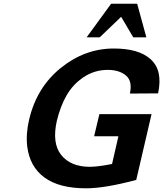

<svg xmlns="http://www.w3.org/2000/svg" viewBox="-20 -996 876 1030"><path d="M765.1 -795.9H694.8L629.9 -905.8L515.1 -795.9H444.8L576.2 -976.1H715.8ZM828.1 -495.1 676.8 -494.1Q691.4 -561 655.8 -590.8Q619.6 -621.1 558.1 -621.1Q487.3 -621.1 429.2 -582.5Q371.1 -543.9 336.9 -483.9Q304.2 -426.8 285.2 -349.1Q257.8 -228 308.1 -165Q358.9 -101.1 462.9 -101.1Q489.3 -101.1 534.2 -107.9L581.1 -116.2L615.2 -265.1H484.9L513.2 -383.8H793L710.9 -30.8Q542.5 14.2 441.9 14.2Q297.4 14.2 218.3 -43.9Q139.2 -102.1 126 -210.9Q118.2 -278.3 136.2 -354Q176.3 -526.4 305.2 -630.9Q434.6 -735.8 590.8 -735.8Q656.7 -735.8 706.3 -721.7Q755.9 -707.5 788.6 -677.7Q821.3 -647.9 831.3 -602.8Q841.3 -557.6 828.1 -495.1Z"/></svg>

Font: Perun
Style: Bold Italic
Weight: 700
Italic angle: -12°
Foundry: Copyright (c) Stefan Peev, Context Ltd, 2016
Version: Version 001.000